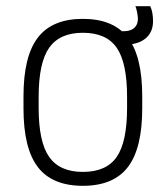

<svg xmlns="http://www.w3.org/2000/svg" viewBox="-20 -591 540 621"><path d="M248 10Q149 10 102.5 -50.5Q56 -111 56 -240V-280Q56 -409 102.5 -469.5Q149 -530 248 -530Q347 -530 393.5 -469.5Q440 -409 440 -280V-240Q440 -111 393.5 -50.5Q347 10 248 10ZM248 -35Q324 -35 357.5 -83.5Q391 -132 391 -242V-278Q391 -388 357.5 -436.5Q324 -485 248 -485Q173 -485 139 -436.5Q105 -388 105 -278V-242Q105 -132 139 -83.5Q173 -35 248 -35ZM378 -446Q369 -446 360 -450L356 -490H380Q402 -490 414 -500.5Q426 -511 426 -530Q426 -538 423.5 -551Q421 -564 418 -571H466Q471 -560 473 -547.5Q475 -535 475 -523Q475 -486 450 -466Q425 -446 378 -446Z"/></svg>

Font: M PLUS Code Latin Light
Style: Regular
Weight: 300
Designer: Coji Morishita
Foundry: UNDERFOREST DESIGN
Version: Version 1.002; ttfautohint (v1.8.3)